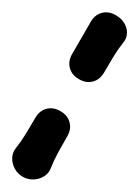

<svg xmlns="http://www.w3.org/2000/svg" viewBox="-275 -765 751 1040"><g transform="rotate(30 100.5 -245.0)"><path d="M99 -350Q55 -350 27.5 -377.5Q0 -405 0 -449Q0 -499 0 -550Q0 -601 0 -651Q0 -695 27.5 -722.5Q55 -750 99 -750H101Q135 -750 161 -735.5Q187 -721 200.5 -696.5Q214 -672 209 -643Q202 -596 201 -547.5Q200 -499 200 -449Q200 -405 172.5 -377.5Q145 -350 101 -350ZM101 -150Q145 -150 172.5 -122.5Q200 -95 200 -51Q200 -1 201 47.5Q202 96 209 143Q214 174 199.5 200.5Q185 227 158.5 243.5Q132 260 101 260H99Q68 260 41.5 243.5Q15 227 0.5 200.5Q-14 174 -9 143Q-2 96 -1 47.5Q0 -1 0 -51Q0 -95 27.5 -122.5Q55 -150 99 -150Z"/></g></svg>

Font: Winky Sans Black
Style: Regular
Weight: 900
Designer: Simon Atzbach
Foundry: typofactur
Version: Version 1.205